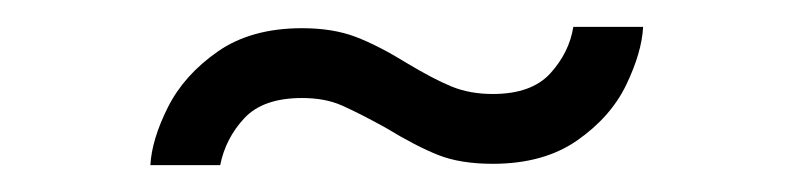

<svg xmlns="http://www.w3.org/2000/svg" viewBox="-20 -456 591 143"><path d="M205 -435Q228 -435 245 -428.5Q262 -422 283 -409Q303 -397 316.5 -391.5Q330 -386 347 -386Q376 -386 390 -401.5Q404 -417 407 -436H459Q458 -417 446.5 -393Q435 -369 410 -351.5Q385 -334 347 -334Q323 -334 306.5 -340.5Q290 -347 267 -361Q247 -372 234.5 -377.5Q222 -383 205 -383Q176 -383 162 -368Q148 -353 144 -333H92Q93 -352 105 -376Q117 -400 142 -417.5Q167 -435 205 -435Z"/></svg>

Font: Be Vietnam Light
Style: Regular
Weight: 300
Designer: Gabriel Lam
Foundry: TypeRant
Version: Version 4.000